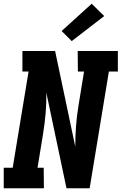

<svg xmlns="http://www.w3.org/2000/svg" viewBox="-21 -1008 651 1028"><path d="M-1 0V-110H47L132 -625H99V-735H274L382 -223Q382 -277 386 -331.5Q390 -386 399 -441L429 -625H396L395 -735H610V-625H562L459 0H335L227 -512Q228 -458 223.5 -403.5Q219 -349 210 -294L180 -110H213L214 0ZM363 -788 309 -842 470 -988 537 -922Z"/></svg>

Font: Iosevka Etoile Extrabold
Style: Italic
Weight: 800
Italic angle: -9°
Designer: Belleve Invis
Foundry: Belleve Invis
Version: Version 22.1.2; ttfautohint (v1.8.4)